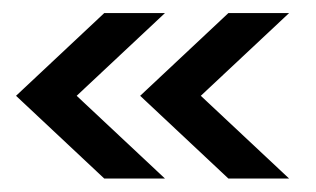

<svg xmlns="http://www.w3.org/2000/svg" viewBox="-20 -353 478 290"><path d="M137.5 -83.3H229.2L95.8 -208.3L229.2 -333.3H137.5L4.2 -208.3ZM325 -83.3H416.7L283.3 -208.3L416.7 -333.3H325L191.7 -208.3Z"/></svg>

Font: Afacad
Style: Regular
Weight: 400
Designer: Kristian Moeller
Foundry: Dicotype
Version: Version 1.000